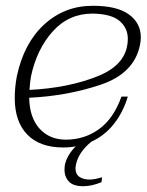

<svg xmlns="http://www.w3.org/2000/svg" viewBox="-20 -500 507 664"><path d="M81 -162Q82 -94 116.5 -55.5Q151 -17 208 -17Q272 -17 322.5 -53.5Q373 -90 400 -166H422Q406 -112 374 -71.5Q342 -31 296 -10Q252 26 243 68Q241 78 241 82Q241 102 254.5 111.5Q268 121 290 121Q307 121 333 113L331 130Q297 144 268 144Q233 144 218 127.5Q203 111 203 87L204 72Q211 37 242 6Q223 10 198 10Q118 10 74.5 -34.5Q31 -79 31 -161Q31 -197 38 -235Q62 -350 132.5 -415Q203 -480 301 -480Q385 -480 426 -450Q467 -420 467 -371Q467 -358 464 -344Q444 -246 328 -207Q212 -168 81 -162ZM422 -366Q422 -403 393.5 -427.5Q365 -452 300 -453Q218 -453 162.5 -391.5Q107 -330 87 -235Q84 -219 82 -189Q219 -196 320.5 -237.5Q422 -279 422 -366Z"/></svg>

Font: Taviraj ExtraLight
Style: Italic
Weight: 275
Italic angle: -12°
Designer: Katatrad Team
Foundry: CadsonDemak
Version: Version 1.001